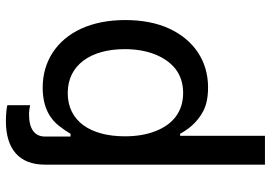

<svg xmlns="http://www.w3.org/2000/svg" viewBox="-154 -564 922 654"><g transform="rotate(-90 307.0 -237.0)"><path d="M169 -545.5C169 -580.6 196 -599.1 244 -599.1C255 -599.1 267 -597.3 275.6 -595.5V-672.9C266.7 -675.4 246.4 -677.9 221.2 -677.9C126.4 -677.9 73.2 -632.5 73.2 -545.5ZM171.5 204.5V-84.5H178.3C190.7 -62.1 212.4 -28.8 254.3 -6.4C275.2 5 302.6 10.7 336.3 10.7C425.4 10.7 496.8 -36.6 536.2 -120.7C555.8 -163 565.7 -213.1 565.7 -271.7C565.7 -388.1 523.8 -473.7 454.5 -518.8C419.7 -541.2 380 -552.6 335.2 -552.6C266.7 -552.6 227.3 -525.9 204.5 -496.1C193.2 -481.2 184.3 -468.4 178.3 -457.7H169V-545.5H73.2V204.5ZM169.7 -272.7C169.7 -390.3 221.6 -467.3 317.1 -467.3C413 -467.3 466.6 -388.5 466.6 -272.7C466.6 -198.5 443.5 -135.7 399.5 -100.5C377.1 -83.1 349.8 -74.2 317.1 -74.2C253.6 -74.2 209.9 -109.4 187.1 -169C175.4 -198.9 169.7 -233.3 169.7 -272.7Z"/></g></svg>

Font: Inter 465
Style: Regular
Weight: 400
Designer: Rasmus Andersson
Foundry: rsms
Version: Version 3.019;Glyphs 3.1.2 (3151)